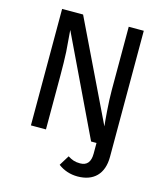

<svg xmlns="http://www.w3.org/2000/svg" viewBox="-130 -787 942 1097"><g transform="rotate(15 341.5 -238.0)"><path d="M494 -689V-313C494 -277 496 -237 499 -194C502 -151 505 -120 507 -103L224 -689H100V0H189V-316C189 -371 188 -419 186 -458C183 -497 180 -539 176 -585L456 0H488V63C488 112 468 137 427 137C396 137 379 130 354 115L317 175C350 200 389 213 432 213C527 213 583 158 583 57V-689Z"/></g></svg>

Font: Fira Sans
Style: Regular
Weight: 400
Designer: Carrois Corporate & Edenspiekermann AG
Foundry: Carrois Corporate GbR & Edenspiekermann AG
Version: Version 4.203